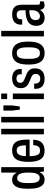

<svg xmlns="http://www.w3.org/2000/svg" viewBox="1218 -1982 775 3252"><g transform="rotate(-90 1606.0 -355.5)"><path d="M190 12Q140 12 105 -16Q70 -44 52.5 -105Q35 -166 35 -266Q35 -363 52 -422.5Q69 -482 103.5 -510Q138 -538 187 -538Q215 -538 237 -530Q259 -522 275.5 -506Q292 -490 303 -466H309V-723H402V0H327L319 -69H313Q298 -33 266.5 -10.5Q235 12 190 12ZM219 -71Q251 -71 270.5 -91Q290 -111 299.5 -150Q309 -189 309 -245V-278Q309 -324 302.5 -357Q296 -390 285 -411Q274 -432 256.5 -442.5Q239 -453 218 -453Q188 -453 169 -435Q150 -417 141 -379Q132 -341 132 -279V-244Q132 -184 140.5 -145.5Q149 -107 168.5 -89Q188 -71 219 -71Z M683 12Q616 12 573.5 -16.5Q531 -45 511 -106Q491 -167 491 -263Q491 -362 512 -422.5Q533 -483 576.5 -510.5Q620 -538 688 -538Q748 -538 788 -513.5Q828 -489 848 -433.5Q868 -378 868 -285V-242H587Q588 -181 597 -142Q606 -103 627 -84Q648 -65 684 -65Q705 -65 721 -72Q737 -79 748.5 -93Q760 -107 766.5 -129Q773 -151 774 -181H866Q865 -134 853 -97.5Q841 -61 817.5 -37Q794 -13 760 -0.5Q726 12 683 12ZM588 -305H771Q771 -347 766 -376.5Q761 -406 751 -425Q741 -444 724.5 -452.5Q708 -461 685 -461Q650 -461 629.5 -442.5Q609 -424 599 -389.5Q589 -355 588 -305Z M957 0V-723H1051V0Z M1159 0V-723H1253V0Z M1375 -408 1359 -539V-686H1447V-539L1429 -408Z M1554 -622V-723H1648V-622ZM1554 0V-526H1648V0Z M1899 12Q1852 12 1819.5 0.5Q1787 -11 1767 -31.5Q1747 -52 1737.5 -80.5Q1728 -109 1728 -143Q1728 -148 1728.5 -154Q1729 -160 1730 -165H1818Q1817 -159 1817 -154.5Q1817 -150 1817 -146Q1817 -119 1827 -100Q1837 -81 1855.5 -71.5Q1874 -62 1900 -62Q1925 -62 1943 -71Q1961 -80 1971 -97.5Q1981 -115 1981 -141Q1981 -169 1966 -185.5Q1951 -202 1927 -212.5Q1903 -223 1876 -234Q1852 -243 1827.5 -254.5Q1803 -266 1783 -283.5Q1763 -301 1751 -327Q1739 -353 1739 -393Q1739 -429 1751 -456Q1763 -483 1785.5 -501.5Q1808 -520 1838.5 -529Q1869 -538 1905 -538Q1943 -538 1972.5 -529Q2002 -520 2022.5 -502.5Q2043 -485 2053.5 -460Q2064 -435 2064 -405Q2064 -397 2063.5 -389Q2063 -381 2062 -375H1975V-396Q1975 -419 1966.5 -434Q1958 -449 1942 -456.5Q1926 -464 1903 -464Q1884 -464 1870 -459.5Q1856 -455 1847 -445.5Q1838 -436 1834 -424Q1830 -412 1830 -398Q1830 -374 1843 -359Q1856 -344 1877.5 -334.5Q1899 -325 1924 -315Q1949 -306 1975.5 -294.5Q2002 -283 2025 -266Q2048 -249 2061.5 -222Q2075 -195 2075 -152Q2075 -109 2062 -78Q2049 -47 2025.5 -27Q2002 -7 1970 2.5Q1938 12 1899 12Z M2333 12Q2269 12 2225.5 -16Q2182 -44 2160.5 -105Q2139 -166 2139 -263Q2139 -361 2160.5 -421.5Q2182 -482 2225.5 -510Q2269 -538 2333 -538Q2397 -538 2440.5 -510Q2484 -482 2506 -421.5Q2528 -361 2528 -263Q2528 -166 2506 -105Q2484 -44 2440.5 -16Q2397 12 2333 12ZM2333 -67Q2368 -67 2389 -84.5Q2410 -102 2420.5 -141Q2431 -180 2431 -243V-283Q2431 -346 2420.5 -385Q2410 -424 2389 -442Q2368 -460 2333 -460Q2299 -460 2277 -442Q2255 -424 2245.5 -385Q2236 -346 2236 -283V-243Q2236 -180 2245.5 -141Q2255 -102 2277 -84.5Q2299 -67 2333 -67Z M2616 0V-723H2710V0Z M2928 12Q2901 12 2877 4Q2853 -4 2834.5 -21Q2816 -38 2805.5 -65.5Q2795 -93 2795 -132Q2795 -175 2810.5 -208Q2826 -241 2858 -264Q2890 -287 2940.5 -299Q2991 -311 3059 -311V-379Q3059 -405 3051.5 -423Q3044 -441 3027.5 -451Q3011 -461 2984 -461Q2951 -461 2934 -449.5Q2917 -438 2911 -419.5Q2905 -401 2905 -378V-368H2816Q2815 -373 2815 -377.5Q2815 -382 2815 -388Q2815 -441 2837.5 -474.5Q2860 -508 2899 -523Q2938 -538 2988 -538Q3039 -538 3075.5 -522.5Q3112 -507 3132 -472Q3152 -437 3152 -378V-101Q3152 -84 3159.5 -75.5Q3167 -67 3179 -67H3209V-4Q3196 2 3178.5 6.5Q3161 11 3141 11Q3117 11 3101.5 1.5Q3086 -8 3077.5 -25Q3069 -42 3066 -62H3061Q3048 -41 3029.5 -24Q3011 -7 2986 2.5Q2961 12 2928 12ZM2958 -67Q2978 -67 2996 -75.5Q3014 -84 3028 -100.5Q3042 -117 3050.5 -141Q3059 -165 3059 -196V-247Q2998 -247 2961 -234.5Q2924 -222 2908 -199Q2892 -176 2892 -144Q2892 -119 2899.5 -101.5Q2907 -84 2922 -75.5Q2937 -67 2958 -67Z"/></g></svg>

Font: Archivo Condensed Medium
Style: Regular
Weight: 500
Width: 3
Designer: Hector Gatti
Foundry: Omnibus-Type
Version: Version 2.001